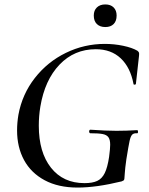

<svg xmlns="http://www.w3.org/2000/svg" viewBox="-20 -834 672 866"><path d="M57 -246Q57 -280 63 -316Q80 -409 137 -482Q194 -555 277 -595.5Q360 -636 453 -636Q495 -636 535.5 -627.5Q576 -619 600 -605Q606 -600 607 -596Q608 -592 607 -582L593 -456Q592 -452 587 -452Q582 -452 582 -456Q568 -530 524.5 -571Q481 -612 412 -612Q315 -612 248.5 -542.5Q182 -473 162 -353Q155 -311 155 -267Q155 -147 210 -77.5Q265 -8 361 -8Q397 -8 418.5 -18Q440 -28 452.5 -53.5Q465 -79 472 -126Q477 -164 477 -181Q477 -204 469 -215Q461 -226 442.5 -229.5Q424 -233 387 -233Q385 -233 383.5 -235.5Q382 -238 382 -241Q382 -244 383.5 -246.5Q385 -249 387 -249Q459 -244 505 -244Q550 -244 599 -247Q602 -247 602.5 -240Q603 -233 599 -233Q583 -234 576 -226.5Q569 -219 564.5 -198.5Q560 -178 550 -116Q544 -73 543 -54.5Q542 -36 541 -28Q540 -22 538 -20.5Q536 -19 529 -16Q415 12 330 12Q243 12 181.5 -21Q120 -54 88.5 -112Q57 -170 57 -246ZM403 -764Q403 -787 417 -800.5Q431 -814 455 -814Q479 -814 492.5 -800.5Q506 -787 506 -764Q506 -739 492.5 -725.5Q479 -712 455 -712Q431 -712 417 -725.5Q403 -739 403 -764Z"/></svg>

Font: Cormorant Infant SemiBold
Style: Italic
Weight: 600
Italic angle: -10°
Designer: Christian Thalmann (Catharsis Fonts)
Foundry: Catharsis Fonts
Version: Version 4.000